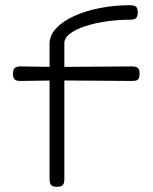

<svg xmlns="http://www.w3.org/2000/svg" viewBox="-20 -709 588 740"><path d="M198 11Q188 11 182 8Q176 5 173.5 -2Q171 -9 171 -20V-540Q171 -573 197 -600.5Q223 -628 267.5 -648Q312 -668 367.5 -678.5Q423 -689 481 -689Q492 -689 498.5 -686.5Q505 -684 508 -678Q511 -672 511 -661Q511 -651 508 -644.5Q505 -638 498.5 -635.5Q492 -633 480 -633Q435 -633 390 -626.5Q345 -620 308.5 -608Q272 -596 250 -579.5Q228 -563 228 -542V-17Q228 -7 225 -0.5Q222 6 215.5 8.5Q209 11 198 11ZM60 -453 198 -451 488 -453Q499 -453 505.5 -450.5Q512 -448 515 -442Q518 -436 518 -426Q518 -415 515.5 -408.5Q513 -402 507 -399.5Q501 -397 490 -397L198 -399L58 -397Q42 -397 36 -403.5Q30 -410 30 -426Q30 -441 37 -447Q44 -453 60 -453Z"/></svg>

Font: Fredoka Expanded Light
Style: Regular
Weight: 300
Width: 7
Designer: Ben Nathan
Foundry: Milena B. Brandão, Ben Nathan
Version: Version 2.001